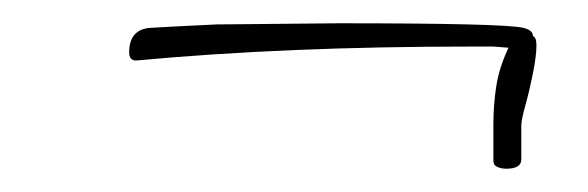

<svg xmlns="http://www.w3.org/2000/svg" viewBox="-20 -205 505 165"><path d="M415 -60Q411 -60 407.5 -61.5Q404 -63 404 -67V-98Q404 -115 406.5 -131Q409 -147 417 -164L404 -165H385Q226 -165 97 -153Q91 -153 91 -160Q91 -179 108 -181Q124 -182 166 -184L271 -185Q415 -185 430 -181Q438 -179 438 -174Q441 -173 441 -166Q441 -157 438 -142Q435 -127 431.5 -114.5Q428 -102 428 -97V-68Q428 -60 415 -60Z"/></svg>

Font: Puppies Play
Style: Regular
Weight: 400
Designer: Robert E. Leuschke
Foundry: Robert E. Leuschke
Version: Version 1.010; ttfautohint (v1.8.3)